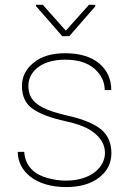

<svg xmlns="http://www.w3.org/2000/svg" viewBox="-20 -756 538 786"><path d="M409.7 -129.4C409.7 -74.2 355 -16.6 250.5 -16.6C225.1 -16.6 199.7 -20 174.3 -27.3C123 -41 83.5 -73.7 79.1 -134.3H52.7C52.7 -57.1 122.6 9.8 250.5 9.8C307.6 9.8 352.5 -3.4 386.2 -29.3C419.4 -55.2 436 -88.4 436 -128.9C436 -170.4 421.9 -203.1 393.6 -226.6C365.2 -249.5 319.3 -268.6 256.3 -282.7C210.9 -293 176.8 -304.2 153.8 -316.4C107.9 -340.3 96.2 -370.1 96.2 -405.8C96.2 -455.1 140.1 -511.7 246.6 -511.7C298.8 -511.7 339.4 -499 367.2 -474.1C395 -449.2 408.7 -419.9 408.7 -387.2H435.5C435.5 -432.1 418.9 -468.8 385.7 -496.6C352.1 -524.4 305.7 -538.1 246.6 -538.1C191.4 -538.1 148.4 -524.9 117.2 -499C85.4 -473.1 69.8 -441.4 69.8 -404.8C69.8 -361.3 85 -329.6 115.2 -309.6C145 -289.1 189.5 -272.5 248.5 -259.8C292 -250.5 325.7 -238.3 348.6 -224.1C395 -195.3 409.7 -161.1 409.7 -129.4ZM127.4 -736.3V-731L234.9 -607.9H263.7L370.1 -730V-736.3H344.2L249.5 -630.4L155.3 -736.3Z"/></svg>

Font: Vazirmatn Thin
Style: Regular
Weight: 100
Designer: Saber Rastikerdar
Foundry: Saber Rastikerdar
Version: Version 33.003